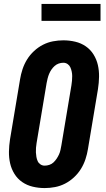

<svg xmlns="http://www.w3.org/2000/svg" viewBox="-20 -948 540 976"><path d="M207 8Q176 8 146.5 1Q117 -6 93 -22.5Q69 -39 53.5 -64Q38 -89 31.5 -117.5Q25 -146 25.5 -177Q26 -208 31 -240L82 -545Q86 -570 94.5 -596Q103 -622 117.5 -645.5Q132 -669 153 -688.5Q174 -708 198.5 -720.5Q223 -733 249.5 -738Q276 -743 302 -743Q333 -743 362.5 -736Q392 -729 416 -712.5Q440 -696 455.5 -671Q471 -646 477.5 -617.5Q484 -589 483.5 -558Q483 -527 478 -495L427 -190Q423 -165 414.5 -139Q406 -113 391.5 -89.5Q377 -66 356 -46.5Q335 -27 310.5 -14.5Q286 -2 259.5 3Q233 8 207 8ZM207 -106Q219 -106 231 -110Q243 -114 252 -122.5Q261 -131 268 -141.5Q275 -152 280 -163Q285 -174 287.5 -186Q290 -198 292 -209L343 -514Q345 -526 346 -538Q347 -550 347 -561.5Q347 -573 344.5 -584.5Q342 -596 337.5 -606Q333 -616 323.5 -622.5Q314 -629 302 -629Q290 -629 278.5 -625Q267 -621 257.5 -612.5Q248 -604 241 -593.5Q234 -583 229.5 -572Q225 -561 222 -549Q219 -537 217 -526L166 -221Q164 -209 163 -197Q162 -185 162.5 -173.5Q163 -162 165 -150.5Q167 -139 171.5 -129Q176 -119 185.5 -112.5Q195 -106 207 -106ZM191 -842V-928H491V-842Z"/></svg>

Font: Iosevka Term Curly Heavy
Style: Italic
Weight: 900
Italic angle: -9°
Designer: Belleve Invis
Foundry: Belleve Invis
Version: Version 32.3.0